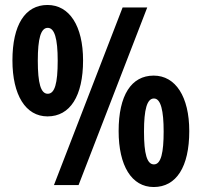

<svg xmlns="http://www.w3.org/2000/svg" viewBox="-20 -744 811 772"><path d="M171 -724C81 -724 30 -644 30 -501C30 -362 83 -276 171 -276C262 -276 314 -358 314 -501C314 -640 259 -724 171 -724ZM572 -714H473L197 0H296ZM172 -632C199 -632 212 -590 212 -500C212 -408 200 -367 172 -367C144 -367 132 -409 132 -500C132 -589 144 -632 172 -632ZM598 -440C508 -440 457 -361 457 -217C457 -78 509 8 598 8C689 8 741 -73 741 -217C741 -355 686 -440 598 -440ZM599 -348C627 -348 638 -298 638 -215C638 -132 628 -83 599 -83C571 -83 559 -125 559 -215C559 -304 571 -348 599 -348Z"/></svg>

Font: Noto Sans Thai Looped ExtraCondensed
Style: Bold
Weight: 700
Width: 2
Designer: Sasikarn Vongin, Ben Mitchell
Foundry: The Fontpad Ltd
Version: Version 1.001